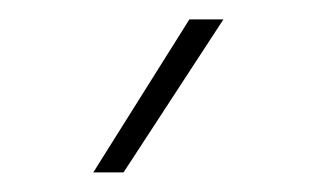

<svg xmlns="http://www.w3.org/2000/svg" viewBox="-20 -730 326 198"><path d="M175.3 -710 76.2 -552.2H107.4L210.4 -710Z"/></svg>

Font: Estedad-FD VF
Style: Regular
Weight: 100
Designer: Amin Abedi
Version: Version 7.3